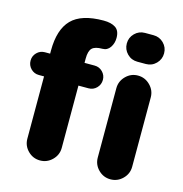

<svg xmlns="http://www.w3.org/2000/svg" viewBox="-115 -889 958 1003"><g transform="rotate(15 364.5 -388.0)"><path d="M547.9 -777.8H594.2Q626.5 -777.8 649.2 -755.1Q671.9 -732.4 671.9 -700.2Q671.9 -668 649.2 -645Q626.5 -622.1 594.2 -622.1H547.9Q515.6 -622.1 492.9 -645Q470.2 -668 470.2 -700.2Q470.2 -732.4 492.9 -755.1Q515.6 -777.8 547.9 -777.8ZM478 -85V-460Q478 -498 505.4 -525.6Q532.7 -553.2 570.8 -553.2Q608.9 -553.2 636.5 -525.6Q664.1 -498 664.1 -460V-85Q664.1 -46.9 636.5 -19.5Q608.9 7.8 570.8 7.8Q532.7 7.8 505.4 -19.5Q478 -46.9 478 -85ZM7.8 -483.9Q7.8 -508.8 25.6 -526.9Q43.5 -544.9 68.8 -544.9H97.2V-562Q97.2 -675.3 150.1 -729.7Q203.1 -784.2 323.2 -784.2Q364.3 -784.2 387.7 -768.6Q411.1 -752.9 411.1 -713.9Q411.1 -684.6 396 -662.4Q380.9 -640.1 354 -640.1Q314.9 -640.1 299.1 -624.8Q283.2 -609.4 283.2 -567.9V-544.9H337.9Q363.3 -544.9 381.1 -526.9Q398.9 -508.8 398.9 -483.9Q398.9 -458 381.1 -439.9Q363.3 -421.9 337.9 -421.9H283.2V-85Q283.2 -46.9 255.6 -19.5Q228 7.8 189.9 7.8Q151.9 7.8 124.5 -19.5Q97.2 -46.9 97.2 -85V-421.9H68.8Q43.5 -421.9 25.6 -439.9Q7.8 -458 7.8 -483.9Z"/></g></svg>

Font: Jellee Roman
Style: Bold
Weight: 700
Designer: Alfredo Marco Pradil
Foundry: Alfredo Marco Pradil and JAM Design
Version: Version 1.000